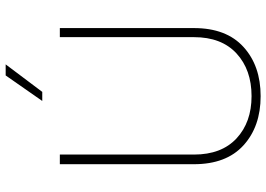

<svg xmlns="http://www.w3.org/2000/svg" viewBox="-151 -778 939 677"><g transform="rotate(-90 318.5 -439.5)"><path d="M333 -760H301L391 -889H430ZM318 10Q211 10 144.5 -50.5Q78 -111 78 -225V-698H112V-225Q112 -128 169 -75Q226 -22 318 -22Q411 -22 468.5 -75Q526 -128 526 -225V-698H558V-225Q558 -111 491.5 -50.5Q425 10 318 10Z"/></g></svg>

Font: Freesentation 1 Thin
Style: Regular
Weight: 250
Designer: glyphs from Roboto by Christian Robertson / Hangul glyphs from Noto Sans CJK(Source Han Sans) by Jang Soo-young and Kang
Foundry: PT&
Version: Version 2.001